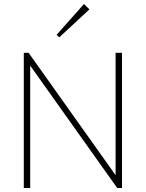

<svg xmlns="http://www.w3.org/2000/svg" viewBox="-20 -940 729 960"><path d="M99 0H131V-612L566 0H590V-676H558V-64L123 -676H99ZM263 -766 276 -753 427 -893 400 -920Z"/></svg>

Font: MV Cash Thin
Style: Regular
Weight: 100
Designer: Rodrigo Fuenzalida
Foundry: fragTYPE
Version: Version 1.100;Glyphs 3.1.2 (3151)